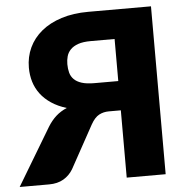

<svg xmlns="http://www.w3.org/2000/svg" viewBox="-64 -779 808 830"><g transform="rotate(-5 340.0 -364.0)"><path d="M452.5 0V-292H400Q377 -292 357.8 -281.8Q338.5 -271.5 322 -242L220 -56.5Q204.5 -30.5 178.5 -15.2Q152.5 0 116 0H-12L137 -248.5Q153 -274.5 173.2 -292.8Q193.5 -311 220.5 -322.5Q182.5 -334 154.5 -352.8Q126.5 -371.5 108.2 -395.8Q90 -420 81.2 -449Q72.5 -478 72.5 -510Q72.5 -557 91.2 -597Q110 -637 145.5 -666.2Q181 -695.5 232.5 -712Q284 -728.5 349.5 -728.5H621.5V0ZM239.5 -511Q239.5 -491 244 -474Q248.5 -457 260.8 -444.8Q273 -432.5 294.2 -425.8Q315.5 -419 349.5 -419H452.5V-601.5H349.5Q315.5 -601.5 294.2 -594Q273 -586.5 260.8 -573.8Q248.5 -561 244 -544.8Q239.5 -528.5 239.5 -511Z"/></g></svg>

Font: Lato Black
Style: Regular
Weight: 900
Designer: Lukasz Dziedzic
Foundry: tyPoland Lukasz Dziedzic
Version: Version 2.007; 2014-02-27